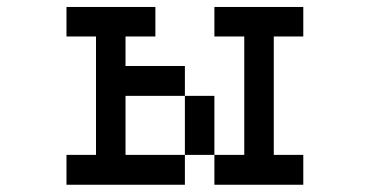

<svg xmlns="http://www.w3.org/2000/svg" viewBox="-20 -462 1040 540"><path d="M167 -26.4H250V-359.4H167V-442.4H417V-359.4H333V-276.4H500V-192.4H333V-26.4H500V57.6H167ZM500 -26.4V-192.4H583V-26.4H667V-359.4H583V-442.4H833V-359.4H750V-26.4H833V57.6H583V-26.4Z"/></svg>

Font: KH Dot kagurazaka 12
Style: Regular
Weight: 400
Designer: Original version for X68000 by Keitarou Hiraki (http://hp.vector.co.jp/authors/VA000874/) / TrueType conversion by Homem
Version: Version 1.00.20150527